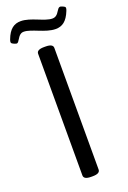

<svg xmlns="http://www.w3.org/2000/svg" viewBox="-179 -922 655 979"><g transform="rotate(-20 148.0 -432.5)"><path d="M70 -867C34 -867 7 -849 -12 -798C-17 -785 -17 -778 -6 -773L3 -769C15 -764 19 -766 28 -781C41 -803 51 -811 66 -811C108 -811 169 -768 225 -768C261 -768 287 -786 307 -836C313 -851 313 -857 301 -862L294 -865C283 -870 276 -868 267 -853C254 -831 243 -824 227 -824C185 -824 124 -867 70 -867ZM145 -702H137C109 -702 97 -694 97 -680V-20C97 -6 109 2 137 2H145C173 2 185 -6 185 -20V-680C185 -694 173 -702 145 -702Z"/></g></svg>

Font: Asap
Style: Regular
Weight: 400
Designer: Pablo Cosgaya
Foundry: Pablo Cosgaya
Version: Version 1.007;PS 001.007;hotconv 1.0.70;makeotf.lib2.5.58329